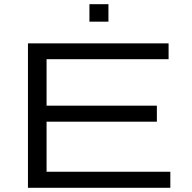

<svg xmlns="http://www.w3.org/2000/svg" viewBox="-20 -892 911 912"><path d="M404.8 -789.1V-872.1H495.1V-789.1ZM112.8 0V-686H780.8V-610.8H201.2V-390.1H725.1V-314H201.2V-76.2H789.1V0Z"/></svg>

Font: Archivo Expanded Light
Style: Regular
Weight: 300
Width: 7
Designer: Hector Gatti
Foundry: Omnibus-Type
Version: Version 2.001